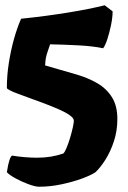

<svg xmlns="http://www.w3.org/2000/svg" viewBox="-20 -603 485 728"><path d="M128 105Q114 105 88 95.5Q62 86 38.5 73Q15 60 6 50Q11 18 16 3.5Q21 -11 26 -13Q49 -9 75 -7Q101 -5 120 -5Q148 -5 172.5 -9Q197 -13 220 -21Q225 -25 232 -41.5Q239 -58 245.5 -79.5Q252 -101 256 -119.5Q260 -138 260 -145Q260 -155 244.5 -166Q229 -177 204 -188Q179 -199 150 -210Q121 -221 93 -231Q69 -240 49.5 -247Q30 -254 18.5 -260Q7 -266 6 -269Q6 -317 13.5 -364.5Q21 -412 33 -455Q45 -498 60 -532Q109 -537 154 -543Q199 -549 239 -555.5Q279 -562 314 -569Q349 -576 377 -583L407 -560Q407 -537 401 -508Q395 -479 387 -454.5Q379 -430 371 -420Q334 -428 278 -431Q222 -434 170 -435Q164 -417 160 -405.5Q156 -394 154 -383.5Q152 -373 151 -355L272 -320Q316 -307 350.5 -286.5Q385 -266 405 -233.5Q425 -201 425 -152Q425 -107 412 -67.5Q399 -28 380 2Q361 32 342 50Q324 62 289.5 74.5Q255 87 212.5 96Q170 105 128 105Z"/></svg>

Font: Texturina 12pt Black
Style: Regular
Weight: 900
Designer: Guillermo Torres Carreño
Foundry: Omnibus-Type
Version: Version 1.002